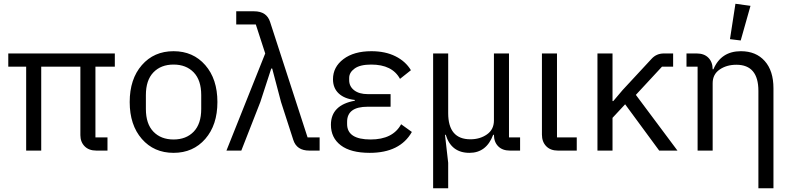

<svg xmlns="http://www.w3.org/2000/svg" viewBox="-20 -800 4209 1020"><path d="M487 -446V-70H551V0H492Q452 0 429.5 -23Q407 -46 407 -82V-446H199V0H119V-446H24V-516H590V-446Z M1070.5 -62Q1006 12 902 12Q798 12 733.5 -62Q669 -136 669 -258Q669 -380 733.5 -454Q798 -528 902 -528Q1006 -528 1070.5 -454Q1135 -380 1135 -258Q1135 -136 1070.5 -62ZM1049 -221V-295Q1049 -374 1009 -415.5Q969 -457 902 -457Q835 -457 795 -415.5Q755 -374 755 -295V-221Q755 -142 795 -100.5Q835 -59 902 -59Q969 -59 1009 -100.5Q1049 -142 1049 -221Z M1389 -516 1339 -670H1235V-740H1330Q1397 -740 1415 -683L1614 -70H1678V0H1623Q1556 0 1538 -57L1473 -258L1426 -436H1421L1363 -258L1262 0H1183Z M2111 -140 2168 -99Q2105 12 1944 12Q1843 12 1790.5 -28Q1738 -68 1738 -137Q1738 -242 1865 -265V-269Q1810 -275 1779.5 -303.5Q1749 -332 1749 -379Q1749 -444 1804.5 -486Q1860 -528 1953 -528Q2027 -528 2081 -501Q2135 -474 2163 -427L2105 -381Q2064 -457 1952 -457Q1893 -457 1864 -436Q1835 -415 1835 -386V-374Q1835 -341 1861.5 -320.5Q1888 -300 1933 -300H2055V-233H1933Q1824 -233 1824 -153V-141Q1824 -59 1949 -59Q2067 -59 2111 -140Z M2361 200H2281V-516H2361V-199Q2361 -60 2479 -60Q2530 -60 2567 -86Q2604 -112 2604 -160V-516H2684V-70H2743V0H2689Q2649 0 2626.5 -23Q2604 -46 2604 -84H2600Q2564 12 2474 12Q2377 12 2348 -84H2344L2361 65Z M3044 -70V0H2944Q2904 0 2881.5 -23.5Q2859 -47 2859 -85V-516H2939V-70Z M3482 0 3301 -246 3234 -174V0H3154V-516H3234V-263H3238L3288 -322L3441 -487Q3467 -516 3507 -516H3556V-446H3497L3358 -296L3579 0Z M3967 -769 3915 -585 3858 -592 3887 -780ZM3766 0H3686V-446H3627V-516H3681Q3721 -516 3743.5 -493Q3766 -470 3766 -432H3770Q3811 -528 3916 -528Q3996 -528 4042.5 -476Q4089 -424 4089 -331V200H4009V-317Q4009 -456 3892 -456Q3840 -456 3803 -430.5Q3766 -405 3766 -358Z"/></svg>

Font: Aneliza
Style: Regular
Weight: 400
Designer: Mike Abbink, Paul van der Laan, Pieter van Rosmalen
Foundry: Bold Monday
Version: Version 3.0